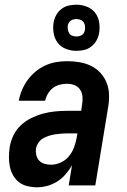

<svg xmlns="http://www.w3.org/2000/svg" viewBox="-20 -788 540 816"><path d="M137 8Q116 8 96 3Q76 -2 61 -13.5Q46 -25 36 -42.5Q26 -60 22 -79.5Q18 -99 18 -119.5Q18 -140 21 -161Q25 -187 36.5 -211.5Q48 -236 68 -255Q88 -274 112.5 -286Q137 -298 162.5 -305Q188 -312 214 -314.5Q240 -317 265 -317H325L329 -345Q332 -361 330.5 -377.5Q329 -394 320.5 -407Q312 -420 297 -426Q282 -432 265 -432Q250 -432 234 -428Q218 -424 205 -414Q192 -404 183.5 -389.5Q175 -375 172 -360H60Q64 -383 73.5 -405.5Q83 -428 97.5 -448Q112 -468 131.5 -484Q151 -500 173 -510Q195 -520 218.5 -524Q242 -528 265 -528Q292 -528 318.5 -523.5Q345 -519 368 -507.5Q391 -496 408 -477Q425 -458 434 -434Q443 -410 443.5 -383Q444 -356 439 -329L385 0H272L286 -85Q274 -65 258.5 -47Q243 -29 223 -16.5Q203 -4 181 2Q159 8 137 8ZM197 -88Q218 -88 238.5 -97.5Q259 -107 273 -124Q287 -141 294.5 -161.5Q302 -182 306 -203L309 -221H265Q253 -221 240 -220Q227 -219 214 -217Q201 -215 188.5 -211Q176 -207 164 -200.5Q152 -194 144 -182.5Q136 -171 133 -159Q131 -144 134 -130Q137 -116 146 -106Q155 -96 169 -92Q183 -88 197 -88ZM305 -572Q281 -572 259.5 -580.5Q238 -589 225 -606.5Q212 -624 208 -647Q204 -670 208 -694Q211 -710 219.5 -725Q228 -740 242 -750.5Q256 -761 272.5 -764.5Q289 -768 305 -768Q328 -768 349.5 -759.5Q371 -751 384.5 -733.5Q398 -716 401.5 -693Q405 -670 401 -646Q398 -630 389.5 -615Q381 -600 367 -589.5Q353 -579 337 -575.5Q321 -572 305 -572ZM305 -633Q311 -633 317 -634.5Q323 -636 328.5 -639.5Q334 -643 337 -649Q340 -655 341 -661Q342 -670 341 -678.5Q340 -687 335 -694Q330 -701 321.5 -704Q313 -707 305 -707Q299 -707 292.5 -705.5Q286 -704 281 -700.5Q276 -697 272.5 -691Q269 -685 268 -679Q267 -670 268.5 -661.5Q270 -653 274.5 -646Q279 -639 287.5 -636Q296 -633 305 -633Z"/></svg>

Font: Iosevka SS04 Oblique
Style: Bold
Weight: 700
Italic angle: -9°
Monospace: yes
Designer: Belleve Invis
Foundry: Belleve Invis
Version: Version 19.0.0; ttfautohint (v1.8.4)